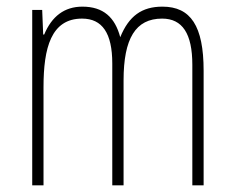

<svg xmlns="http://www.w3.org/2000/svg" viewBox="-20 -558 707 578"><path d="M77 0H111V-296C111 -414 134 -502 227 -502C288 -502 318 -458 318 -367V0H352V-316C352 -442 388 -502 468 -502C529 -502 559 -457 559 -363V0H593V-345C593 -480 554 -538 469 -538C407 -538 368 -510 342 -446C326 -506 291 -538 228 -538C174 -538 136 -509 113 -454H110L107 -528H77Z"/></svg>

Font: Kathrein 37 Thin Condensed
Style: Regular
Weight: 250
Width: 3
Designer: Lazydogs Typefoundry, based on Open Sans by Ascender Corporation
Foundry: Lazydogs Typefoundry
Version: Version 1.003;PS 001.003;hotconv 1.0.88;makeotf.lib2.5.64775